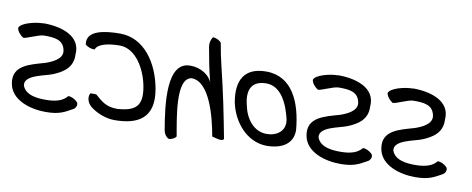

<svg xmlns="http://www.w3.org/2000/svg" viewBox="-71 -887 2988 1216"><g transform="rotate(10 1423.5 -279.0)"><path d="M437 -67C447 -55 444 -35 427 -21C373 9 342 30 253 30C156 30 30 -6 12 -110C-9 -227 106 -249 198 -276C233 -288 308 -317 298 -372C286 -442 224 -445 160 -445C125 -445 45 -403 31 -409C12 -422 -6 -441 -10 -464C-2 -497 90 -520 141 -520L146 -521C253 -521 389 -485 377 -360C381 -278 322 -240 258 -214C210 -194 77 -179 89 -112C111 -50 192 -46 242 -46C310 -46 352 -62 378 -94C396 -95 420 -84 437 -67Z M914 -235C947 -50 841 5 691 5C634 5 571 -21 532 -54C502 -81 501 -119 513 -136C528 -135 537 -137 551 -135C593 -99 622 -68 697 -68C812 -76 858 -112 836 -235C816 -347 746 -466 644 -466C580 -466 504 -454 491 -414C467 -412 443 -423 430 -435C414 -526 537 -541 633 -541C787 -541 885 -398 914 -235Z M1396 1C1390 24 1338 3 1320 0C1299 -121 1244 -341 1128 -341C1026 -328 1079 -72 1098 38C1091 51 1072 62 1050 62C1035 55 1021 37 1017 16C988 -150 951 -423 1109 -418C1172 -418 1231 -381 1248 -334C1226 -420 1216 -475 1202 -553C1197 -580 1204 -606 1216 -620C1237 -620 1259 -608 1270 -595C1280 -539 1287 -501 1301 -445C1342 -277 1365 -161 1396 1Z M1836 -131C1836 -44 1768 -2 1666 -2C1539 -5 1448 -117 1423 -238C1398 -379 1448 -465 1586 -465C1754 -465 1821 -308 1836 -131ZM1765 -188C1744 -279 1698 -391 1600 -391C1506 -391 1477 -330 1501 -234C1518 -149 1572 -76 1656 -76C1720 -76 1778 -114 1765 -188Z M2332 -67C2342 -55 2339 -35 2322 -21C2268 9 2237 30 2148 30C2051 30 1925 -6 1907 -110C1886 -227 2001 -249 2093 -276C2128 -288 2203 -317 2193 -372C2181 -442 2119 -445 2055 -445C2020 -445 1940 -403 1926 -409C1907 -422 1889 -441 1885 -464C1893 -497 1985 -520 2036 -520L2041 -521C2148 -521 2284 -485 2272 -360C2276 -278 2217 -240 2153 -214C2105 -194 1972 -179 1984 -112C2006 -50 2087 -46 2137 -46C2205 -46 2247 -62 2273 -94C2291 -95 2315 -84 2332 -67Z M2813 -67C2823 -55 2820 -35 2803 -21C2749 9 2718 30 2629 30C2532 30 2406 -6 2388 -110C2367 -227 2482 -249 2574 -276C2609 -288 2684 -317 2674 -372C2662 -442 2600 -445 2536 -445C2501 -445 2421 -403 2407 -409C2388 -422 2370 -441 2366 -464C2374 -497 2466 -520 2517 -520L2522 -521C2629 -521 2765 -485 2753 -360C2757 -278 2698 -240 2634 -214C2586 -194 2453 -179 2465 -112C2487 -50 2568 -46 2618 -46C2686 -46 2728 -62 2754 -94C2772 -95 2796 -84 2813 -67Z"/></g></svg>

Font: Snowfall
Style: RevObl
Weight: 400
Designer: Jasper
Foundry: Cannot Into Space Fonts
Version: Version 0.9